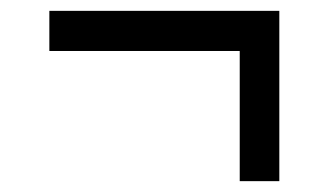

<svg xmlns="http://www.w3.org/2000/svg" viewBox="-20 -474 606 354"><path d="M422 -140V-380H71V-454H495V-140Z"/></svg>

Font: CST
Style: Regular
Weight: 400
Version: Version 1.00